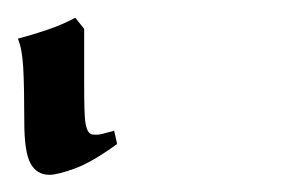

<svg xmlns="http://www.w3.org/2000/svg" viewBox="-306 35 326 219"><path d="M-172.4 199.2Q-201.2 220.2 -220.9 227.3Q-240.7 234.4 -249.5 234.4Q-264.2 234.4 -271.2 221.4Q-278.3 208.5 -278.3 173.8Q-278.3 133.8 -279.5 112.1Q-280.8 90.3 -285.6 79.1Q-270.5 75.2 -252.4 69.1Q-234.4 63 -220.2 55.2L-210 67.9V128.4Q-210 147 -209.7 158.4Q-209.5 169.9 -208.3 176.5Q-207 183.1 -204.8 185.8Q-202.6 188.5 -199.7 188.5Q-194.3 189 -189.2 187.7Q-184.1 186.5 -175.8 184.1Z"/></svg>

Font: Noto Serif Devanagari
Style: Bold
Weight: 700
Designer: Monotype Design Team
Foundry: Monotype Imaging Inc.
Version: Version 1.01